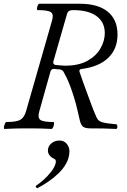

<svg xmlns="http://www.w3.org/2000/svg" viewBox="-20 -686 677 1026"><path d="M4 3Q0 3 1 -6Q2 -15 6 -24.5Q10 -34 14 -34Q67 -34 88 -45.5Q109 -57 119 -91L258 -576Q268 -609 252.5 -620.5Q237 -632 181 -632Q177 -632 177.5 -640.5Q178 -649 182 -657.5Q186 -666 190 -666H406Q504 -666 556 -623.5Q608 -581 608 -501Q608 -425 558.5 -377Q509 -329 414 -317Q401 -315 405 -302Q425 -243 445.5 -188.5Q466 -134 478 -101Q489 -73 495.5 -59.5Q502 -46 509 -41Q516 -36 526 -33Q539 -29 558.5 -26.5Q578 -24 600 -22Q605 -22 606.5 -15.5Q608 -9 606.5 -3Q605 3 600 3Q566 1 532 0.5Q498 0 464 0Q434 0 422.5 -10Q411 -20 405 -49Q401 -66 393.5 -99Q386 -132 376 -164Q366 -197 355 -226Q344 -255 334 -275Q330 -283 326 -290Q322 -297 319 -303Q313 -313 299 -315Q292 -315 285.5 -316Q279 -317 271 -318Q255 -319 250 -305L190 -91Q180 -57 195.5 -45.5Q211 -34 265 -34Q270 -34 269 -24.5Q268 -15 264 -6Q260 3 255 3Q224 1 193 0.5Q162 0 130 0Q99 0 67.5 0.5Q36 1 4 3ZM328 -335Q401 -335 448 -361.5Q495 -388 517.5 -428.5Q540 -469 540 -509Q540 -567 496.5 -599.5Q453 -632 370 -632Q356 -632 348.5 -627Q341 -622 338 -611L265 -357Q262 -342 276 -339Q289 -338 302 -336.5Q315 -335 328 -335ZM181 319Q177 321 173 315Q169 309 173 306Q193 293 214.5 273.5Q236 254 253.5 231.5Q271 209 277 188Q282 167 270 163Q253 155 244.5 143.5Q236 132 236 119Q236 96 254 80.5Q272 65 297 65Q323 65 337 83Q351 101 351 121Q351 155 335 185Q319 215 293 240Q267 265 237.5 285Q208 305 181 319Z"/></svg>

Font: Junicode VF
Style: Italic
Weight: 400
Italic angle: -11°
Designer: Peter S. Baker
Version: Version 2.209